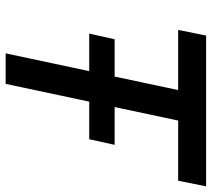

<svg xmlns="http://www.w3.org/2000/svg" viewBox="-55 -695 750 680"><g transform="rotate(90 320.0 -355.0)"><path d="M169 0 299 -611H86L106 -710H640L620 -611H407L277 0ZM99 -296 119 -386H493L473 -296Z"/></g></svg>

Font: Geist Medium
Style: Italic
Weight: 500
Italic angle: -12°
Designer: Basement.studio, Andrés Briganti, Mateo Zaragoza
Foundry: Basement.studio, Vercel, Andrés Briganti, Guido Ferreyra, Mateo Zaragoza
Version: Version 1.500; ttfautohint (v1.8.4.7-5d5b)